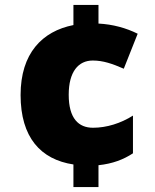

<svg xmlns="http://www.w3.org/2000/svg" viewBox="-20 -744 626 774"><path d="M377 -649V-724H276V-643C150 -618 63 -529 63 -361C63 -190 144 -101 276 -81V10H377V-78C434 -84 478 -101 516 -126V-278C467 -247 410 -229 355 -229C297 -229 257 -266 257 -362C257 -455 296 -500 354 -500C396 -500 433 -487 479 -467L535 -608C489 -631 435 -646 377 -649Z"/></svg>

Font: Noto Sans Kannada Black
Style: Regular
Weight: 900
Designer: Jelle Bosma - Monotype Design Team
Foundry: Monotype Imaging Inc.
Version: Version 2.005